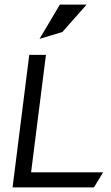

<svg xmlns="http://www.w3.org/2000/svg" viewBox="-20 -820 487 840"><path d="M153 -650 253 -680 359 -800H242ZM116 -66 181 -580H108L35 0H391L431 -66Z"/></svg>

Font: Charger
Style: It
Weight: 400
Designer: Jasper
Foundry: Cannot Into Space Fonts
Version: Version 0.98